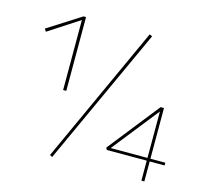

<svg xmlns="http://www.w3.org/2000/svg" viewBox="-97 -771 947 882"><g transform="rotate(15 376.5 -329.5)"><path d="M38 -560 195 -660H207V-309H192V-642L46 -547ZM510 -659 523 -653 223 1 211 -5ZM732 -108V-95H661V0H647V-95H457L452 -105L645 -349H661V-108ZM472 -108H647V-329Z"/></g></svg>

Font: EauTestSC Thin
Style: Regular
Weight: 250
Designer: Christian Thalmann (Catharsis Fonts)
Version: Version 0.001;PS 000.001;hotconv 1.0.88;makeotf.lib2.5.64775